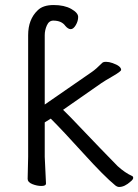

<svg xmlns="http://www.w3.org/2000/svg" viewBox="-20 -730 550 764"><path d="M454 14Q447 14 439 8Q394 -29 312.5 -119Q231 -209 182 -258L158 -243V-106L163 0Q163 10 145 10Q127 10 108.5 2.5Q90 -5 90 -18L92 -106V-590Q92 -653 130 -689Q151 -710 193.5 -710Q236 -710 263.5 -694.5Q291 -679 291 -662.5Q291 -646 281.5 -630Q272 -614 261.5 -614Q251 -614 240 -627Q225 -648 192 -648Q175 -648 166.5 -629Q158 -610 158 -590V-314L346 -444Q362 -455 386 -479Q390 -484 402 -484Q414 -484 428 -479Q462 -467 462 -452Q462 -446 429 -427Q396 -408 383 -399L231 -293Q260 -265 298.5 -224Q337 -183 377 -142Q417 -101 448 -69Q478 -42 505 -30Q510 -28 510 -22Q510 -16 500 -8Q476 14 454 14Z"/></svg>

Font: LXGW Bright TC
Style: Regular
Weight: 400
Designer: Christian Thalmann (Catharsis Fonts)
Foundry: LXGW / Christian Thalmann (Catharsis Fonts) / Fontworks Inc.
Version: Version 5.501